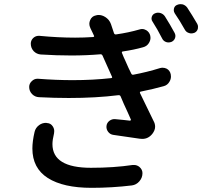

<svg xmlns="http://www.w3.org/2000/svg" viewBox="-20 -861 1040 935"><path d="M148.4 -218.8Q153.3 -239.3 170.9 -252Q185.5 -262.7 204.1 -262.7Q207 -262.7 210 -261.7Q227.5 -260.7 237.3 -245.1Q244.1 -234.4 244.1 -222.7Q244.1 -217.8 243.2 -211.9Q235.4 -179.7 235.4 -159.2Q235.4 -43.9 422.9 -43.9Q534.2 -43.9 626 -57.6Q628.9 -57.6 632.8 -57.6Q647.5 -57.6 659.2 -47.9Q673.8 -35.2 673.8 -17.6Q673.8 4.9 658.2 22.5Q643.6 39.1 622.1 42Q525.4 53.7 425.8 53.7Q288.1 53.7 212.9 5.9Q137.7 -42 137.7 -137.7Q137.7 -172.9 148.4 -218.8ZM758.8 -529.3Q765.6 -531.2 771.5 -531.2Q782.2 -531.2 792 -526.4Q807.6 -517.6 811.5 -499Q812.5 -494.1 812.5 -488.3Q812.5 -475.6 805.7 -463.9Q795.9 -446.3 777.3 -441.4Q728.5 -427.7 666 -415Q659.2 -414.1 662.1 -407.2Q714.8 -297.9 727.5 -272.5Q735.4 -258.8 735.4 -244.1Q735.4 -226.6 721.7 -209Q702.1 -184.6 672.9 -184.6Q667 -184.6 660.2 -185.5Q596.7 -195.3 532.2 -204.1Q516.6 -206.1 506.8 -218.8Q497.1 -231.4 498.5 -247.1Q500 -262.7 512.7 -272.5Q525.4 -282.2 541 -280.8Q556.6 -279.3 581.5 -276.9Q606.4 -274.4 612.3 -273.4Q615.2 -273.4 616.7 -275.4Q618.2 -277.3 617.2 -279.3Q612.3 -291 602.1 -313.5Q591.8 -335.9 583 -355Q574.2 -374 567.4 -391.6Q564.5 -398.4 556.6 -397.5Q447.3 -383.8 314.5 -383.8Q245.1 -383.8 169.9 -387.7Q150.4 -388.7 136.7 -402.3Q122.1 -417 122.1 -437.5Q122.1 -454.1 134.8 -465.8Q146.5 -477.5 162.1 -477.5Q164.1 -477.5 165 -477.5Q252.9 -470.7 334 -470.7Q431.6 -470.7 520.5 -480.5Q528.3 -481.4 525.4 -487.3L500 -543.9L479.5 -589.8Q476.6 -596.7 469.7 -596.7Q400.4 -590.8 327.1 -590.8Q254.9 -590.8 177.7 -595.7Q158.2 -597.7 144.5 -611.3Q129.9 -627 129.9 -648.4Q129.9 -664.1 141.6 -675.8Q153.3 -686.5 168 -686.5Q169.9 -686.5 171.9 -686.5Q263.7 -677.7 345.7 -677.7Q390.6 -677.7 433.6 -680.7Q436.5 -680.7 438 -683.1Q439.5 -685.5 437.5 -687.5L432.6 -698.2Q424.8 -715.8 419.9 -724.6Q415 -735.4 415 -745.1Q415 -753.9 418.9 -762.7Q426.8 -782.2 447.3 -786.1Q454.1 -788.1 460 -788.1Q476.6 -788.1 492.2 -778.3Q512.7 -765.6 520.5 -743.2Q525.4 -726.6 535.2 -699.2Q538.1 -692.4 544.9 -693.4Q606.4 -702.1 660.2 -717.8Q666 -719.7 671.9 -719.7Q682.6 -719.7 692.4 -713.9Q708 -704.1 711.9 -686.5Q712.9 -681.6 712.9 -676.8Q712.9 -664.1 705.1 -651.4Q695.3 -635.7 676.8 -630.9Q631.8 -618.2 578.1 -610.4Q571.3 -609.4 574.2 -602.5Q583 -580.1 588.9 -568.4Q607.4 -525.4 619.1 -502.9Q622.1 -496.1 628.9 -497.1Q696.3 -509.8 758.8 -529.3ZM722.7 -755.9Q717.8 -762.7 717.8 -770.5Q717.8 -774.4 718.8 -778.3Q722.7 -791 734.4 -795.9Q748 -801.8 761.7 -797.4Q775.4 -793 783.2 -781.2Q808.6 -741.2 830.1 -701.2Q836.9 -688.5 832.5 -675.8Q828.1 -663.1 815.4 -657.2Q807.6 -654.3 800.8 -654.3Q794.9 -654.3 789.1 -656.2Q775.4 -661.1 769.5 -673.8Q746.1 -719.7 722.7 -755.9ZM831.1 -795.9Q826.2 -803.7 826.2 -811.5Q826.2 -815.4 827.1 -819.3Q830.1 -832 841.8 -836.9Q850.6 -840.8 858.4 -840.8Q864.3 -840.8 869.1 -839.8Q882.8 -835.9 891.6 -824.2Q916 -787.1 940.4 -745.1Q944.3 -738.3 944.3 -730.5Q944.3 -725.6 943.4 -720.7Q939.5 -707 926.8 -701.2Q918.9 -698.2 911.1 -698.2Q906.2 -698.2 900.4 -700.2Q886.7 -704.1 879.9 -716.8Q855.5 -760.7 831.1 -795.9Z"/></svg>

Font: Gen Jyuu Gothic Medium
Style: Regular
Weight: 500
Designer: [Source Han Sans]
Ryoko NISHIZUKA  (kana & ideographs); Paul D. Hunt (Latin, Greek & Cyrillic); Wenlong ZHANG  (bopomofo
Version: Version 1.002.20150607